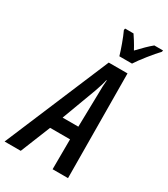

<svg xmlns="http://www.w3.org/2000/svg" viewBox="-290 -1042 998 1143"><g transform="rotate(30 209.0 -470.5)"><path d="M274 -781H361C384 -818 448 -898 480 -931L482 -941H422C396 -920 366 -890 332 -854C311 -893 292 -922 279 -941H221L219 -930C237 -893 264 -817 274 -781ZM-64 0H47L130 -206H267L266 0H372L367 -717H238ZM164 -296 252 -532C264 -566 273 -594 278 -619H281C278 -592 277 -563 277 -531L272 -296Z"/></g></svg>

Font: Noto Sans UI Condensed Medium
Style: Italic
Weight: 500
Width: 3
Italic angle: -12°
Designer: Monotype Design Team
Foundry: Monotype Imaging Inc.
Version: Version 1.901